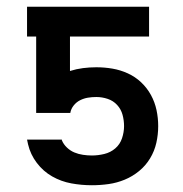

<svg xmlns="http://www.w3.org/2000/svg" viewBox="-20 -540 540 568"><path d="M252 8Q221 8 191 2.5Q161 -3 134.5 -18Q108 -33 89 -58Q70 -83 63 -113L60 -127H163V-125Q168 -113 178 -103.5Q188 -94 200 -89Q212 -84 225.5 -82Q239 -80 252 -80Q270 -80 288.5 -84.5Q307 -89 321 -101Q335 -113 341 -131Q347 -149 347 -167Q347 -184 342.5 -200.5Q338 -217 326.5 -229.5Q315 -242 298.5 -247.5Q282 -253 265 -253Q252 -253 240 -251Q228 -249 217 -243.5Q206 -238 198 -228Q190 -218 188 -206H87V-432H60V-520H421V-432H187V-330Q206 -336 225.5 -338.5Q245 -341 265 -341Q289 -341 312.5 -337Q336 -333 358 -323Q380 -313 397.5 -296.5Q415 -280 426.5 -259Q438 -238 443 -214.5Q448 -191 448 -167Q448 -142 442.5 -117.5Q437 -93 424 -71.5Q411 -50 391.5 -34Q372 -18 349 -8.5Q326 1 301.5 4.5Q277 8 252 8Z"/></svg>

Font: Iosevka Custom Semibold
Style: Regular
Weight: 600
Designer: Belleve Invis
Foundry: Belleve Invis
Version: Version 27.0.2; ttfautohint (v1.8.4)